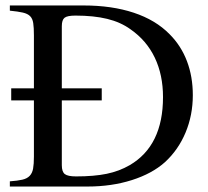

<svg xmlns="http://www.w3.org/2000/svg" viewBox="-20 -682 762 702"><path d="M21 -315V-359H104V-553Q104 -581 101.5 -597.5Q99 -614 90 -623Q81 -632 63.5 -636Q46 -640 16 -643V-662H286Q389 -662 469 -635.5Q549 -609 600 -557Q642 -515 663.5 -458.5Q685 -402 685 -334Q685 -261 658.5 -197.5Q632 -134 583 -89Q536 -47 462 -23.5Q388 0 300 0H16V-19Q44 -21 61.5 -25Q79 -29 88.5 -39Q98 -49 101 -65.5Q104 -82 104 -109V-315ZM352 -315H206V-78Q206 -54 217 -45.5Q228 -37 258 -37Q324 -37 370 -46.5Q416 -56 454 -78Q576 -149 576 -327Q576 -408 546 -471Q516 -534 457 -575Q421 -601 372 -613Q323 -625 256 -625Q226 -625 216 -617Q206 -609 206 -586V-359H352Z"/></svg>

Font: Klingon pIqaD Mandel
Style: Regular
Weight: 400
Width: 0
Designer: Mike Neff (qa'vaj)
Foundry: Mike Neff and Michael Everson
Version: Version 2.003